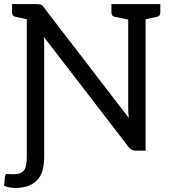

<svg xmlns="http://www.w3.org/2000/svg" viewBox="-26 -737 838 939"><path d="M51 182Q30 182 17.5 179Q5 176 -6 172L-2 129Q0 112 7.5 113.5Q15 115 42 115Q74 115 89.5 98.5Q105 82 105 28V-643L49 -655Q33 -658 33 -676V-717H155Q168 -717 175 -714Q182 -711 189 -700L604 -160Q602 -173 601.5 -185.5Q601 -198 601 -209V-641L535 -655Q519 -658 519 -676V-717H758V-676Q758 -658 742 -655L686 -643V0H637Q617 0 603 -18L188 -557Q189 -545 189.5 -533Q190 -521 190 -511V31Q190 113 152.5 147.5Q115 182 51 182Z"/></svg>

Font: Aleo
Style: Regular
Weight: 400
Designer: Alessio Laiso
Foundry: Alessio Laiso
Version: Version 2.001; ttfautohint (v1.8.4.7-5d5b);gftools[0.9.29]